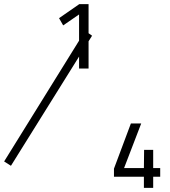

<svg xmlns="http://www.w3.org/2000/svg" viewBox="-244 -810 824 930"><path d="M202 -637 185 -610V-478H139V-536L-191 -7L-224 -28L139 -613V-740L62 -687L42 -722L140 -790H185V-649ZM532 4V46H498V100H453V46H308V7L390 -212H440L357 4H453L454 -84H498V4Z"/></svg>

Font: Cairo Light
Style: Regular
Weight: 300
Designer: Mohamed Gaber, the designers of Titillium
Foundry: Kief Type Foundry
Version: Version 2.009; ttfautohint (v1.5.33-1714) -l 8 -r 50 -G 200 